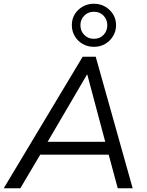

<svg xmlns="http://www.w3.org/2000/svg" viewBox="-39 -1009 788 1029"><path d="M-19 0 404 -705H474L672 0H592L539 -197L571 -180H145L186 -196L70 0ZM427 -609 208 -235 186 -249H552L529 -234L429 -609ZM464 -758Q431 -758 404 -773.5Q377 -789 361.5 -815.5Q346 -842 346 -874Q346 -907 361.5 -932.5Q377 -958 404 -973.5Q431 -989 464 -989Q498 -989 524.5 -973.5Q551 -958 567 -932.5Q583 -907 583 -874Q583 -842 567 -815.5Q551 -789 524.5 -773.5Q498 -758 464 -758ZM464 -801Q496 -801 516 -822Q536 -843 536 -874Q536 -904 516 -925Q496 -946 464 -946Q433 -946 412.5 -925Q392 -904 392 -874Q392 -843 412.5 -822Q433 -801 464 -801Z"/></svg>

Font: Nunito Sans 12pt ExtraLight 12pt
Style: Italic
Weight: 400
Italic angle: -9°
Version: Version 3.101;gftools[0.9.27]